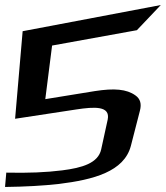

<svg xmlns="http://www.w3.org/2000/svg" viewBox="-48 -716 659 763"><path d="M380 -241 354 -122C342 -68 279 -49 199 -39C137 -31 63 -28 -23 -30L-28 27C53 26 124 22 186 15C324 -2 445 -34 472 -136L508 -276C515 -303 510 -323 490 -337C455 -362 406 -366 329 -354L132 -322L159 -535L496 -596L591 -696L42 -592L12 -244L255 -281C327 -292 391 -296 380 -241Z"/></svg>

Font: Gamestation Warped
Style: Italic
Weight: 400
Designer: Jonas Hecksher
Foundry: Jonas Hecksher, Playtypeª, e-types AS
Version: Version 1.003